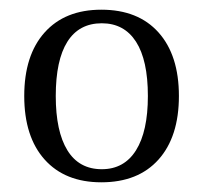

<svg xmlns="http://www.w3.org/2000/svg" viewBox="-20 -734 420 396"><path d="M189 -358Q114 -358 72 -405Q30 -452 30 -536Q30 -620 72 -667Q114 -714 189 -714Q265 -714 307 -667Q349 -620 349 -536Q349 -452 307 -405Q265 -358 189 -358ZM190 -385Q236 -385 260.5 -424Q285 -463 285 -536Q285 -610 260.5 -648Q236 -686 190 -686Q143 -686 119 -648Q95 -610 95 -536Q95 -463 119 -424Q143 -385 190 -385Z"/></svg>

Font: Arima
Style: Regular
Weight: 400
Designer: Joana Correia and Natanael Gama
Foundry: NDISCOVER
Version: Version 1.101;gftools[0.9.23]